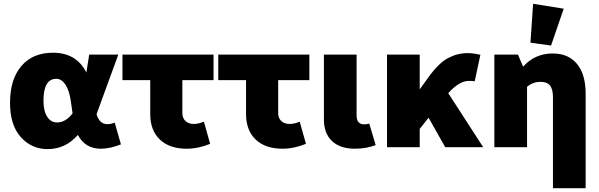

<svg xmlns="http://www.w3.org/2000/svg" viewBox="-20 -779 3170 1016"><path d="M232 10Q147 10 90 -53.5Q33 -117 33 -235Q33 -359 93 -429.5Q153 -500 260 -500Q385 -500 437 -395L452 -490H606L491 -175Q506 -122 548 -122Q567 -122 587 -130L620 -15Q562 8 513 8Q431 8 392 -65Q327 10 232 10ZM210 -246Q210 -192 229.5 -161.5Q249 -131 282 -131Q327 -131 364 -179L355 -242Q347 -300 326.5 -331Q306 -362 278 -362Q210 -362 210 -246Z M968 8Q877 8 826 -40.5Q775 -89 775 -176V-355H628V-490H1110V-355H945V-181Q945 -154 961.5 -138.5Q978 -123 1006 -123Q1029 -123 1059 -135L1092 -18Q1029 8 968 8Z M1475 8Q1384 8 1333 -40.5Q1282 -89 1282 -176V-355H1135V-490H1617V-355H1452V-181Q1452 -154 1468.5 -138.5Q1485 -123 1513 -123Q1536 -123 1566 -135L1599 -18Q1536 8 1475 8Z M1858 8Q1780 8 1737 -32.5Q1694 -73 1694 -147V-490H1867V-168Q1867 -121 1907 -121Q1921 -121 1934 -125L1968 -11Q1916 8 1858 8Z M2028 0V-490H2201V-306L2247 -370Q2302 -446 2351.5 -472Q2401 -498 2455 -498Q2484 -498 2522 -489L2492 -349Q2478 -351 2462 -351Q2410 -351 2352 -286L2537 0H2336L2248 -156L2201 -97V0Z M2896 -538 2787 -553 2801 -759 2963 -733ZM2596 0V-490H2721L2748 -426Q2810 -496 2905 -496Q2988 -496 3033.5 -440.5Q3079 -385 3079 -284V217H2906V-265Q2906 -307 2890.5 -326.5Q2875 -346 2840 -346Q2801 -346 2769 -320V0Z"/></svg>

Font: Cantarell Extra Bold
Style: Regular
Weight: 800
Designer: Dave Crossland, Nikolaus Waxweiler, Florian Fecher, Jacques Le Bailly, Eben Sorkin, Alexei Vanyashin, Alexios Zavras, Em
Version: Version 0.303